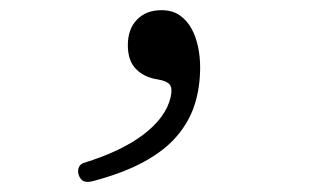

<svg xmlns="http://www.w3.org/2000/svg" viewBox="-20 -145 640 377"><path d="M161 211Q153 213 146.5 211.5Q140 210 136 202Q132 194 134 186Q136 178 144 175Q219 152 262.5 118.5Q306 85 315 46Q319 29 313.5 21.5Q308 14 290 11Q263 7 247 -9.5Q231 -26 231 -56Q231 -88 249 -106.5Q267 -125 297 -125Q319 -125 333.5 -114.5Q348 -104 356.5 -88Q365 -72 369 -52.5Q373 -33 373 -13Q373 26 362.5 59.5Q352 93 328 121.5Q304 150 263 172.5Q222 195 161 211Z"/></svg>

Font: Maple Mono NL ExtraLight
Style: Regular
Weight: 275
Monospace: yes
Designer: subframe7536
Version: Version 7.000